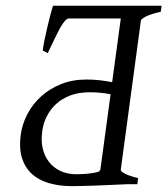

<svg xmlns="http://www.w3.org/2000/svg" viewBox="-20 -635 577 662"><path d="M243.7 -34.2Q252 -34.2 262.2 -34.7Q272.5 -35.2 282.7 -36.1Q293 -37.1 302.7 -38.8Q312.5 -40.5 320.8 -43.5Q325.2 -46.9 326.2 -50.8L361.3 -310.1Q345.7 -313 328.4 -314.9Q311 -316.9 289.6 -316.9Q251.5 -316.9 222.4 -305.9Q193.4 -294.9 173.1 -276.1Q152.8 -257.3 140.9 -232.9Q128.9 -208.5 125.5 -181.6Q121.1 -150.4 127.2 -123.5Q133.3 -96.7 148.7 -76.9Q164.1 -57.1 188 -45.7Q211.9 -34.2 243.7 -34.2ZM421.4 0Q421.4 0 410.6 0.5Q399.9 1 382.8 1.7Q365.7 2.4 344.2 3.4Q322.8 4.4 301.5 5.1Q280.3 5.9 260.7 6.3Q241.2 6.8 228.5 6.8Q184.1 6.8 148.4 -3.7Q112.8 -14.2 89.4 -35.9Q65.9 -57.6 55.7 -90.6Q45.4 -123.5 51.3 -168.9Q56.2 -206.5 74.2 -241.2Q92.3 -275.9 121.6 -302.5Q150.9 -329.1 190.4 -345Q230 -360.8 278.3 -360.8Q302.7 -360.8 325.2 -358.2Q347.7 -355.5 366.7 -351.6L396.5 -571.3H217.8Q210.9 -571.3 203.9 -563.2Q196.8 -555.2 188.2 -540Q179.7 -524.9 168.9 -502.4Q158.2 -480 144.5 -451.7L127.4 -460.9Q128.9 -475.1 133.3 -496.3Q137.7 -517.6 142.8 -539.6Q147.9 -561.5 153.3 -582Q158.7 -602.5 162.6 -615.2H537.1L534.2 -594.2Q501.5 -587.4 484.1 -578.6Q466.8 -569.8 465.8 -564L396.5 -50.8Q395.5 -43.9 411.4 -35.9Q427.2 -27.8 456.1 -21L453.6 0Z"/></svg>

Font: Gentium
Style: Italic
Weight: 400
Italic angle: -7°
Designer: J. Victor Gaultney
Version: Version 1.02; 2005; OFL release